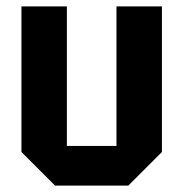

<svg xmlns="http://www.w3.org/2000/svg" viewBox="-20 -580 573 600"><path d="M486 -560V-105L381 0H152L47 -105V-560H189V-124H344V-560Z"/></svg>

Font: Tektur SemiCondensed SemiBold
Style: Regular
Weight: 600
Width: 4
Designer: Adam Jagosz
Foundry: Adam Jagosz
Version: Version 1.005;gftools[0.9.30]